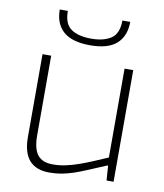

<svg xmlns="http://www.w3.org/2000/svg" viewBox="-86 -834 783 915"><g transform="rotate(10 306.0 -377.0)"><path d="M214 10Q85 10 85 -138V-540H127V-155Q127 -90 150 -60.5Q173 -31 224 -31Q255 -31 285.5 -37.5Q316 -44 347.5 -55Q379 -66 412 -80Q445 -94 482 -110V-540H524V0H490L485 -71H481Q430 -50 394 -34.5Q358 -19 329 -9.5Q300 0 273 5Q246 10 214 10ZM300 -621Q213 -621 171 -658Q129 -695 129 -764H168Q168 -701 203 -677Q238 -653 300 -653Q361 -653 396.5 -677Q432 -701 432 -764H470Q470 -696 429 -658.5Q388 -621 300 -621Z"/></g></svg>

Font: Encode Sans Wide
Style: Thin
Weight: 100
Designer: Pablo Impallari, Andres Torresi
Foundry: Pablo Impallari, Andres Torresi
Version: Version 1.000; ttfautohint (v1.00) -l 8 -r 50 -G 200 -x 14 -